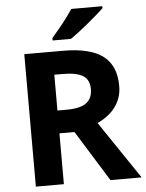

<svg xmlns="http://www.w3.org/2000/svg" viewBox="-61 -983 782 1031"><g transform="rotate(-5 330.0 -467.0)"><path d="M298 -714Q445 -714 514 -661.5Q583 -609 583 -500Q583 -463 572 -433.5Q561 -404 542.5 -381Q524 -358 500 -340.5Q476 -323 450 -311L660 0H492L322 -274H241V0H90V-714ZM241 -397H290Q365 -397 397.5 -422Q430 -447 430 -496Q430 -547 395 -568.5Q360 -590 287 -590H241ZM530 -934V-924Q516 -910 493 -890Q470 -870 443.5 -848Q417 -826 391.5 -806.5Q366 -787 347 -774H248V-787Q264 -806 285.5 -831.5Q307 -857 327.5 -884.5Q348 -912 363 -934Z"/></g></svg>

Font: BC Sans
Style: Bold
Weight: 700
Designer: Monotype Design Team
Province of B.C.
Foundry: Monotype Imaging Inc.
Version: Version 2.000;GOOG;noto-source:20170915:90ef993387c0